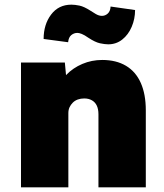

<svg xmlns="http://www.w3.org/2000/svg" viewBox="-20 -803 705 823"><path d="M70 0V-535H258L268 -427L225 -415Q236 -453 264.5 -482.5Q293 -512 333 -529Q373 -546 418 -546Q478 -546 520 -521Q562 -496 583.5 -447.5Q605 -399 605 -330V0H402V-313Q402 -335 395 -350Q388 -365 374 -373Q360 -381 341 -381Q326 -381 313.5 -376.5Q301 -372 292 -363Q283 -354 278 -343Q273 -332 273 -318V0H172Q134 0 108.5 0Q83 0 70 0ZM444 -613Q429 -613 408.5 -617.5Q388 -622 359 -641Q342 -653 330.5 -657.5Q319 -662 312 -662Q297 -662 285.5 -652.5Q274 -643 272 -622L167 -636Q167 -698 199 -740.5Q231 -783 286 -783Q301 -783 320.5 -779Q340 -775 368 -757Q377 -751 390.5 -743Q404 -735 417 -735Q431 -735 442 -745Q453 -755 454 -775L559 -760Q559 -722 544.5 -688Q530 -654 504 -633.5Q478 -613 444 -613Z"/></svg>

Font: Lexend Deca Black
Style: Regular
Weight: 900
Designer: Bonnie Shaver-Troup, Thomas Jockin
Foundry: Lexend
Version: Version 1.007